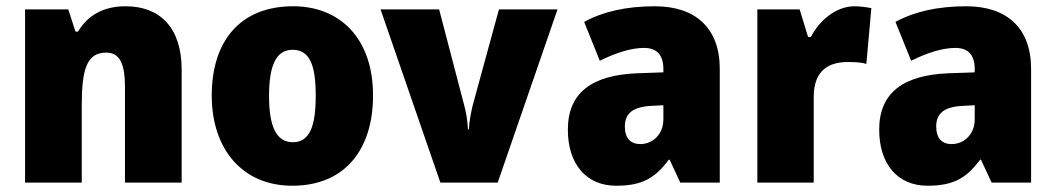

<svg xmlns="http://www.w3.org/2000/svg" viewBox="-20 -583 3371 613"><path d="M381 -563C310 -563 260 -534 229 -482H221L198 -553H60V0H241V-246C241 -362 257 -415 319 -415C364 -415 379 -377 379 -304V0H560V-360C560 -497 489 -563 381 -563Z M1171 -278C1171 -461 1065 -563 916 -563C747 -563 656 -452 656 -278C656 -107 754 10 913 10C1084 10 1171 -109 1171 -278ZM839 -277C839 -375 862 -424 914 -424C969 -424 988 -375 988 -278C988 -180 969 -129 915 -129C861 -129 839 -181 839 -277Z M1386 0H1569L1760 -553H1573L1489 -246C1484 -224 1478 -196 1477 -170H1474C1473 -198 1467 -230 1462 -247L1382 -553H1195Z M2071 -563C1980 -563 1905 -546 1845 -513L1895 -389C1947 -415 1996 -430 2036 -430C2075 -430 2098 -410 2098 -362V-352L2013 -349C1870 -343 1793 -287 1793 -169C1793 -59 1852 10 1947 10C2031 10 2072 -15 2115 -73H2118L2152 0H2278V-363C2278 -494 2200 -563 2071 -563ZM2060 -245 2098 -247V-202C2098 -155 2065 -123 2024 -123C1994 -123 1975 -141 1975 -179C1975 -220 1999 -242 2060 -245Z M2708 -563C2648 -563 2595 -516 2569 -465H2560L2533 -553H2398V0H2578V-274C2578 -364 2633 -385 2687 -385C2716 -385 2733 -383 2746 -379L2762 -557C2747 -560 2726 -563 2708 -563Z M3065 -563C2974 -563 2899 -546 2839 -513L2889 -389C2941 -415 2990 -430 3030 -430C3069 -430 3092 -410 3092 -362V-352L3007 -349C2864 -343 2787 -287 2787 -169C2787 -59 2846 10 2941 10C3025 10 3066 -15 3109 -73H3112L3146 0H3272V-363C3272 -494 3194 -563 3065 -563ZM3054 -245 3092 -247V-202C3092 -155 3059 -123 3018 -123C2988 -123 2969 -141 2969 -179C2969 -220 2993 -242 3054 -245Z"/></svg>

Font: Noto Sans Arabic SemCond Blk
Style: Regular
Weight: 900
Width: 4
Designer: Monotype Design Team, Nadine Chahine, Nizar Qandah and Khaled Hosny
Foundry: Monotype Imaging Inc.
Version: Version 2.012